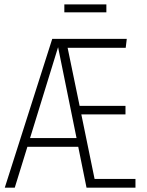

<svg xmlns="http://www.w3.org/2000/svg" viewBox="-20 -863 678 883"><path d="M469.2 -842.8V-806.2H275.9V-842.8ZM415 -40H603V0H377.9L339.8 -188H106L47.9 0H2L220.2 -684.1H563L558.1 -643.1H291L346.2 -376H557.1V-336.9H354ZM118.2 -228H332L247.1 -646Z"/></svg>

Font: Fira Sans Compressed ExtraLight
Style: Regular
Weight: 250
Width: 1
Designer: Carrois Corporate & Edenspiekermann AG
Foundry: Carrois Corporate GbR & Edenspiekermann AG
Version: Version 4.203;PS 004.203;hotconv 1.0.88;makeotf.lib2.5.64775